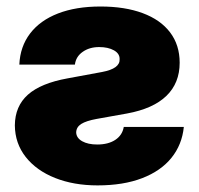

<svg xmlns="http://www.w3.org/2000/svg" viewBox="-20 -557 607 587"><path d="M287.1 -537.1Q361.8 -537.1 416.3 -516.8Q470.7 -496.6 500 -458Q529.3 -419.4 529.3 -365.2Q529.3 -303.2 488.8 -263.9Q448.2 -224.6 368.2 -210L275.4 -193.4Q243.2 -187.5 228.3 -178Q213.4 -168.5 212.9 -152.3Q213.4 -135.3 231.2 -125.2Q249 -115.2 277.3 -115.2Q311 -115.2 332.5 -129.4Q354 -143.6 358.4 -168.9H542Q536.6 -114.7 504.2 -74.5Q471.7 -34.2 414.3 -12.2Q356.9 9.8 278.3 9.8Q205.6 9.8 148.4 -12.9Q91.3 -35.6 58.6 -77.1Q25.9 -118.7 25.4 -173.8Q25.9 -232.4 65.4 -267.6Q105 -302.7 186.5 -317.4L292 -336.9Q347.2 -347.2 345.7 -376Q346.2 -393.1 328.4 -403.1Q310.5 -413.1 283.2 -413.1Q253.4 -413.1 232.7 -398.4Q211.9 -383.8 209 -359.4H39.1Q41.5 -414.6 72 -454.6Q102.5 -494.6 157.5 -515.9Q212.4 -537.1 287.1 -537.1Z"/></svg>

Font: Pretendard JP Black
Style: Regular
Weight: 900
Designer: Base glyphs from Inter by Rasmus Andersson; Hangeul glyphs from Noto Sans CJK(Source Han Sans) by Jang Soo-young and Kan
Foundry: Kil Hyung-jin
Version: Version 1.309